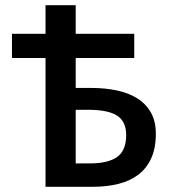

<svg xmlns="http://www.w3.org/2000/svg" viewBox="-20 -718 659 738"><path d="M155 0V-495H26V-588H155V-698H271V-588H496V-495H271V-380H330Q383 -380 428.5 -370.5Q474 -361 507.5 -340Q541 -319 560 -285.5Q579 -252 579 -204Q579 -148 561 -109Q543 -70 511 -46Q479 -22 434.5 -11Q390 0 336 0ZM271 -90H326Q395 -90 430 -114.5Q465 -139 465 -199Q465 -251 430 -273.5Q395 -296 320 -296H271Z"/></svg>

Font: TT Toshiba Sans Medium
Style: Regular
Weight: 500
Designer: Paul D. Hunt
Foundry: Toshiba Corporation
Version: Version 2.020;PS 2.000;hotconv 1.0.86;makeotf.lib2.5.63406